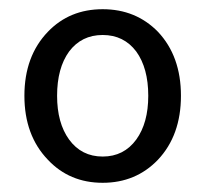

<svg xmlns="http://www.w3.org/2000/svg" viewBox="-20 -829 447 417"><path d="M84 -482Q33 -535 33 -621Q33 -707 84 -760Q131 -809 203 -809Q275 -809 323 -760Q373 -707 373 -621Q373 -535 323 -482Q275 -432 203 -432Q131 -432 84 -482ZM276 -526Q302 -562 302 -621Q302 -681 276 -717Q249 -753 203 -753Q157 -753 130 -717Q104 -681 104 -621Q104 -562 130 -526Q157 -489 203 -489Q249 -489 276 -526Z"/></svg>

Font: Source Han Sans K Regular
Style: Regular
Weight: 400
Designer: Ryoko NISHIZUKA  (kana & ideographs); Paul D. Hunt (Latin, Greek & Cyrillic); Wenlong ZHANG  (bopomofo); Sandoll Communi
Foundry: Adobe Systems Incorporated
Version: Version 1.00 July 18, 2014, initial release